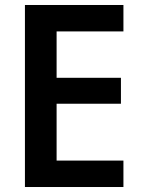

<svg xmlns="http://www.w3.org/2000/svg" viewBox="-20 -750 590 770"><path d="M80 0V-730H475V-624H207V-438H465V-334H207V-106H475V0Z"/></svg>

Font: M PLUS Code Latin SemiExpanded SemiBold
Style: Regular
Weight: 600
Width: 6
Designer: Coji Morishita
Foundry: UNDERFOREST DESIGN
Version: Version 1.002; ttfautohint (v1.8.3)